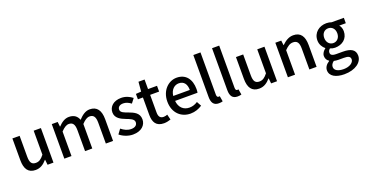

<svg xmlns="http://www.w3.org/2000/svg" viewBox="-42 -1712 5466 2873"><g transform="rotate(-20 2691.0 -275.0)"><path d="M248 13C324 13 378 -25 428 -83H431L440 0H534V-550H419V-168C373 -110 338 -86 287 -86C222 -86 195 -123 195 -218V-550H80V-204C80 -64 131 13 248 13Z M707 0H821V-390C867 -440 908 -465 945 -465C1008 -465 1037 -427 1037 -332V0H1152V-390C1198 -440 1238 -465 1276 -465C1338 -465 1368 -427 1368 -332V0H1483V-346C1483 -486 1429 -564 1314 -564C1245 -564 1189 -521 1135 -463C1111 -526 1065 -564 983 -564C915 -564 860 -523 813 -473H810L801 -550H707Z M1798 13C1934 13 2007 -62 2007 -154C2007 -258 1922 -292 1845 -321C1785 -343 1728 -361 1728 -408C1728 -446 1756 -476 1816 -476C1862 -476 1901 -456 1939 -428L1993 -499C1948 -534 1888 -564 1814 -564C1693 -564 1619 -495 1619 -403C1619 -310 1703 -271 1776 -243C1836 -220 1898 -198 1898 -148C1898 -106 1867 -74 1801 -74C1742 -74 1694 -98 1645 -137L1591 -63C1644 -19 1722 13 1798 13Z M2292 13C2332 13 2369 3 2400 -7L2379 -92C2363 -85 2339 -79 2320 -79C2263 -79 2240 -113 2240 -179V-458H2383V-550H2240V-702H2143L2130 -550L2045 -544V-458H2125V-180C2125 -64 2168 13 2292 13Z M2715 13C2787 13 2850 -11 2901 -45L2861 -118C2821 -92 2779 -77 2730 -77C2635 -77 2569 -140 2560 -245H2917C2920 -258 2922 -281 2922 -303C2922 -459 2844 -564 2698 -564C2569 -564 2447 -453 2447 -274C2447 -93 2566 13 2715 13ZM2559 -324C2570 -421 2631 -474 2700 -474C2780 -474 2823 -419 2823 -324Z M3165 13C3193 13 3213 9 3227 4L3212 -83C3202 -81 3198 -81 3193 -81C3179 -81 3165 -92 3165 -123V-797H3051V-129C3051 -40 3082 13 3165 13Z M3463 13C3491 13 3511 9 3525 4L3510 -83C3500 -81 3496 -81 3491 -81C3477 -81 3463 -92 3463 -123V-797H3349V-129C3349 -40 3380 13 3463 13Z M3808 13C3884 13 3938 -25 3988 -83H3991L4000 0H4094V-550H3979V-168C3933 -110 3898 -86 3847 -86C3782 -86 3755 -123 3755 -218V-550H3640V-204C3640 -64 3691 13 3808 13Z M4267 0H4381V-390C4430 -439 4465 -465 4516 -465C4581 -465 4609 -427 4609 -332V0H4724V-346C4724 -486 4672 -564 4555 -564C4480 -564 4424 -523 4373 -474H4370L4361 -550H4267Z M5079 247C5255 247 5367 161 5367 55C5367 -39 5299 -79 5169 -79H5068C4998 -79 4976 -100 4976 -133C4976 -159 4988 -175 5006 -191C5030 -180 5058 -174 5083 -174C5198 -174 5289 -243 5289 -363C5289 -405 5274 -442 5253 -464H5358V-550H5163C5142 -558 5114 -564 5083 -564C4969 -564 4870 -491 4870 -366C4870 -301 4905 -249 4942 -220V-216C4912 -194 4881 -157 4881 -114C4881 -69 4903 -40 4931 -23V-18C4880 13 4851 56 4851 102C4851 198 4947 247 5079 247ZM5083 -248C5026 -248 4979 -293 4979 -366C4979 -441 5025 -483 5083 -483C5141 -483 5187 -440 5187 -366C5187 -293 5140 -248 5083 -248ZM5096 171C5005 171 4949 139 4949 85C4949 57 4963 29 4996 5C5019 10 5044 13 5070 13H5153C5220 13 5256 27 5256 73C5256 124 5192 171 5096 171Z"/></g></svg>

Font: Genne Gothic Medium
Style: Regular
Weight: 500
Designer: Ryoko NISHIZUKA (kana & ideographs); Paul D. Hunt (Latin, Greek & Cyrillic); Wenlong ZHANG (bopomofo); Sandoll Communica
Foundry: Adobe Systems Incorporated
Version: Version 1.004;PS 1.004;hotconv 16.6.51;makeotf.lib2.5.65220